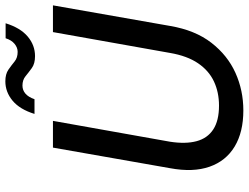

<svg xmlns="http://www.w3.org/2000/svg" viewBox="-126 -792 930 718"><g transform="rotate(-90 339.0 -433.0)"><path d="M285 12Q204 12 150 -20.5Q96 -53 74.5 -114.5Q53 -176 69 -262L146 -700H246L168 -262Q159 -204 170 -163Q181 -122 214 -100.5Q247 -79 303 -79Q353 -79 393.5 -98Q434 -117 461.5 -157.5Q489 -198 500 -262L578 -700H678L601 -262Q585 -168 538 -107.5Q491 -47 425.5 -17.5Q360 12 285 12ZM272 -769Q289 -824 321.5 -851Q354 -878 394 -878Q421 -878 437.5 -866.5Q454 -855 468 -843.5Q482 -832 504 -832Q520 -832 534 -843.5Q548 -855 555 -877H611Q594 -822 561.5 -794.5Q529 -767 488 -767Q460 -767 443.5 -779Q427 -791 413 -802.5Q399 -814 378 -814Q361 -814 348 -803Q335 -792 327 -769Z"/></g></svg>

Font: DM Sans 17pt Medium
Style: Italic
Weight: 500
Italic angle: -10°
Version: Version 4.004;gftools[0.9.30]